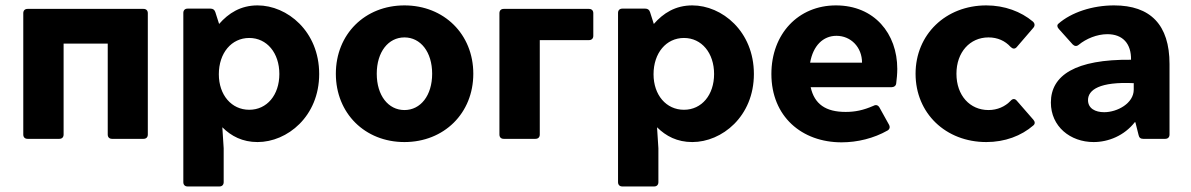

<svg xmlns="http://www.w3.org/2000/svg" viewBox="-20 -504 4325 697"><path d="M64.5 -456.1V-15.6C64.5 -5.9 70.3 0 80.1 0H195.3C205.1 0 210.9 -5.9 210.9 -15.6V-345.7H371.1V-15.6C371.1 -5.9 377 0 386.7 0H501C510.7 0 516.6 -5.9 516.6 -15.6V-456.1C516.6 -465.8 510.7 -471.7 501 -471.7H80.1C70.3 -471.7 64.5 -465.8 64.5 -456.1Z M915 -484.4C853.5 -484.4 809.6 -456.1 775.4 -417L761.7 -460C758.8 -468.8 752.9 -472.7 744.1 -472.7H661.1C651.4 -472.7 645.5 -466.8 645.5 -457V157.2C645.5 167 651.4 172.9 661.1 172.9H776.4C786.1 172.9 792 167 792 157.2V34.2L787.1 -42C819.3 -9.8 860.4 11.7 915 11.7C1022.5 11.7 1138.7 -81.1 1138.7 -235.4C1138.7 -390.6 1022.5 -484.4 915 -484.4ZM884.8 -105.5C820.3 -105.5 774.4 -159.2 774.4 -234.4C774.4 -311.5 820.3 -366.2 884.8 -366.2C949.2 -366.2 994.1 -311.5 994.1 -235.4C994.1 -159.2 949.2 -105.5 884.8 -105.5Z M1448.2 11.7C1591.8 11.7 1698.2 -92.8 1698.2 -236.3C1698.2 -379.9 1591.8 -484.4 1448.2 -484.4C1304.7 -484.4 1199.2 -379.9 1199.2 -236.3C1199.2 -92.8 1304.7 11.7 1448.2 11.7ZM1448.2 -104.5C1389.6 -104.5 1347.7 -157.2 1347.7 -236.3C1347.7 -315.4 1389.6 -368.2 1448.2 -368.2C1506.8 -368.2 1548.8 -315.4 1548.8 -236.3C1548.8 -157.2 1506.8 -104.5 1448.2 -104.5Z M1793 -456.1V-15.6C1793 -5.9 1798.8 0 1808.6 0H1923.8C1933.6 0 1939.5 -5.9 1939.5 -15.6V-358.4H2118.2C2127.9 -358.4 2133.8 -364.3 2133.8 -374V-456.1C2133.8 -465.8 2127.9 -471.7 2118.2 -471.7H1808.6C1798.8 -471.7 1793 -465.8 1793 -456.1Z M2493.2 -484.4C2431.6 -484.4 2387.7 -456.1 2353.5 -417L2339.8 -460C2336.9 -468.8 2331.1 -472.7 2322.3 -472.7H2239.3C2229.5 -472.7 2223.6 -466.8 2223.6 -457V157.2C2223.6 167 2229.5 172.9 2239.3 172.9H2354.5C2364.3 172.9 2370.1 167 2370.1 157.2V34.2L2365.2 -42C2397.5 -9.8 2438.5 11.7 2493.2 11.7C2600.6 11.7 2716.8 -81.1 2716.8 -235.4C2716.8 -390.6 2600.6 -484.4 2493.2 -484.4ZM2462.9 -105.5C2398.4 -105.5 2352.5 -159.2 2352.5 -234.4C2352.5 -311.5 2398.4 -366.2 2462.9 -366.2C2527.3 -366.2 2572.3 -311.5 2572.3 -235.4C2572.3 -159.2 2527.3 -105.5 2462.9 -105.5Z M3237.3 -253.9C3237.3 -381.8 3154.3 -484.4 3014.6 -484.4C2877.9 -484.4 2780.3 -380.9 2780.3 -235.4C2780.3 -81.1 2890.6 12.7 3035.2 12.7C3092.8 12.7 3152.3 -2 3202.1 -30.3C3210 -35.2 3211.9 -43 3207 -51.8L3172.9 -113.3C3168 -122.1 3160.2 -125 3151.4 -120.1C3113.3 -103.5 3084 -97.7 3049.8 -97.7C2977.5 -97.7 2936.5 -126 2922.9 -187.5H3216.8C3225.6 -187.5 3232.4 -192.4 3233.4 -201.2C3235.4 -216.8 3237.3 -236.3 3237.3 -253.9ZM2920.9 -276.4C2931.6 -337.9 2967.8 -374 3016.6 -374C3068.4 -374 3109.4 -333 3109.4 -276.4Z M3560.5 11.7C3627.9 11.7 3687.5 -10.7 3731.4 -48.8C3738.3 -54.7 3737.3 -62.5 3731.4 -69.3L3670.9 -138.7C3664.1 -146.5 3656.2 -146.5 3648.4 -137.7C3628.9 -117.2 3600.6 -104.5 3568.4 -104.5C3501 -104.5 3452.1 -157.2 3452.1 -236.3C3452.1 -314.5 3501 -368.2 3568.4 -368.2C3601.6 -368.2 3628.9 -355.5 3648.4 -334C3656.2 -326.2 3664.1 -325.2 3670.9 -333L3731.4 -403.3C3737.3 -410.2 3737.3 -418.9 3729.5 -425.8C3686.5 -461.9 3627 -484.4 3560.5 -484.4C3413.1 -484.4 3303.7 -378.9 3303.7 -236.3C3303.7 -92.8 3413.1 11.7 3560.5 11.7Z M4024.4 -484.4C3945.3 -484.4 3869.1 -459 3822.3 -418C3816.4 -413.1 3817.4 -405.3 3824.2 -398.4L3874 -342.8C3880.9 -335.9 3888.7 -335 3896.5 -341.8C3922.9 -363.3 3961.9 -379.9 4000 -379.9C4055.7 -379.9 4086.9 -345.7 4085.9 -287.1C3883.8 -289.1 3794.9 -230.5 3794.9 -131.8C3794.9 -44.9 3865.2 11.7 3950.2 11.7C4003.9 11.7 4061.5 -11.7 4099.6 -60.5H4101.6L4113.3 -13.7C4115.2 -3.9 4121.1 0 4129.9 0H4210C4219.7 0 4225.6 -5.9 4225.6 -15.6V-271.5C4225.6 -414.1 4156.2 -484.4 4024.4 -484.4ZM3988.3 -96.7C3956.1 -96.7 3929.7 -110.4 3929.7 -140.6C3929.7 -177.7 3971.7 -208 4095.7 -202.1V-178.7C4095.7 -128.9 4036.1 -96.7 3988.3 -96.7Z"/></svg>

Font: Ed Sans Neue
Style: Bold
Weight: 700
Designer: Stephen Hutchings
Version: Version 1.004;PS 001.004;hotconv 1.0.88;makeotf.lib2.5.64775